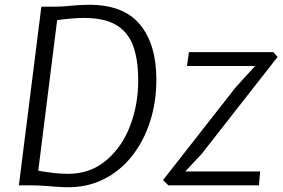

<svg xmlns="http://www.w3.org/2000/svg" viewBox="-20 -775 1182 803"><path d="M255 8Q212.5 6.5 179.2 3.2Q146 0 97 0H59L153 -747H210Q239.5 -747 278 -751Q316.5 -755 353 -755Q498 -755 566 -671.8Q634 -588.5 634 -442Q634 -348 607.2 -265.5Q580.5 -183 530.8 -120.8Q481 -58.5 411.2 -24.2Q341.5 10 255 8ZM265 -48Q357.5 -48 424 -104Q490 -159.5 524 -248.2Q558 -337 558 -438Q558 -529.5 535 -588Q512 -645 462.5 -672.5Q413 -700 332 -700Q286.5 -700 219 -691L140 -61Q177 -54.5 208 -51.2Q239 -48 265 -48ZM684 0 662 -22 965 -409 1047 -499H762L770 -557H1123L1141 -537L824 -132L755 -58H1068L1063 0Z"/></svg>

Font: Merriweather Sans Light
Style: Italic
Weight: 300
Italic angle: -7.5°
Designer: Eben Sorkin
Foundry: Eben Sorkin
Version: Version 2.001; ttfautohint (v1.8.3)